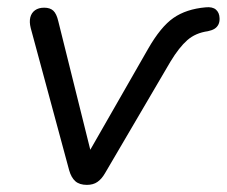

<svg xmlns="http://www.w3.org/2000/svg" viewBox="-20 -515 640 542"><path d="M225.4 6.9Q204.5 6.9 192.8 -3.3Q181.1 -13.6 175.3 -34.1L66.7 -435.9Q62.4 -453 65.5 -465.8Q68.7 -478.7 78.8 -486Q89 -493.3 104.6 -493.3Q121.6 -493.3 130.6 -484.7Q139.6 -476.2 144.5 -455.3L243 -59.6H216.2L397.7 -376.5Q433.6 -439.4 469.7 -464.4Q505.8 -489.5 560.5 -494.3Q579.9 -496.3 589.6 -487.8Q599.3 -479.3 599.8 -463.8Q600.3 -453.6 596.7 -446.1Q593 -438.5 585.8 -433.9Q578.5 -429.3 566.8 -426.9Q531.9 -422 508.8 -401.7Q485.6 -381.3 461.4 -341.4L276.3 -25.8Q267 -9.7 255 -1.4Q243.1 6.9 225.4 6.9Z"/></svg>

Font: Nunito ExtraLight
Style: Italic
Weight: 200
Italic angle: -9°
Designer: Vernon Adams
Foundry: Vernon Adams
Version: Version 3.602